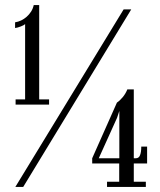

<svg xmlns="http://www.w3.org/2000/svg" viewBox="-20 -737 630 757"><path d="M41.5 -324.5V-345H79V-642.5Q76 -638 62.2 -632.8Q48.5 -627.5 39.5 -626.5V-649Q52 -651 63.5 -656.5Q75 -662 85 -670.8Q95 -679.5 102.5 -691.2Q110 -703 113 -717H134.5V-345H173.5V-324.5ZM40.5 0 467.5 -700H497.5L71.5 0ZM402 0V-20.5H450V-92.5H343.5V-113L441 -332.5Q453 -340.5 464.2 -354.2Q475.5 -368 482 -384.5H507.5V-113H515.5Q527.5 -113 532.2 -125.2Q537 -137.5 537 -159H560V-92.5H507.5V-20.5H555V0ZM368.5 -111 366 -113H450.5V-299.5L441.5 -272.5Z"/></svg>

Font: Imbue 24pt Light
Style: Regular
Weight: 300
Designer: Tyler Finck
Foundry: Etcetera Type Company
Version: Version 1.102